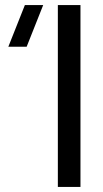

<svg xmlns="http://www.w3.org/2000/svg" viewBox="-20 -740 408 760"><path d="M209 0V-720H298.5V0ZM85.5 -555H13L78.5 -720H151Z"/></svg>

Font: Vela Sans Med
Style: Regular
Weight: 500
Designer: Principal design: Mikhail Sharanda - project Manrope.
Design modification: Ravid Balaliev
Foundry: Mikhail Sharanda
Version: Version 1.001